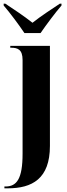

<svg xmlns="http://www.w3.org/2000/svg" viewBox="-42 -786 366 1046"><path d="M91 -606H179C210 -651 260 -718 293 -756V-766H284C245 -740 180 -698 135 -662C90 -698 26 -740 -13 -766H-22V-756C11 -718 61 -651 91 -606ZM-18 240H0C133 240 230 188 230 9V-536H14V-526H18C54 -526 81 -517 81 -459V51C81 189 49 230 -12 230H-18Z"/></svg>

Font: Noto Serif Display ExtraCondensed ExtraBold
Style: Regular
Weight: 800
Width: 2
Designer: Monotype Design Team
Foundry: Monotype Imaging Inc.
Version: Version 2.009